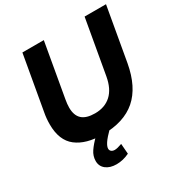

<svg xmlns="http://www.w3.org/2000/svg" viewBox="-208 -856 1172 1235"><g transform="rotate(-30 378.0 -239.0)"><path d="M56 -213Q56 -94 126 -40Q196 14 319 14Q477 14 567 -64.5Q657 -143 686 -304L756 -702H597L526 -299Q511 -214 464.5 -171.5Q418 -129 345 -129Q280 -129 249 -157.5Q218 -186 218 -244Q218 -270 224 -303L294 -702H135L64 -299Q56 -258 56 -213ZM337 138Q322 138 312.5 130.5Q303 123 303 110Q303 94 319 69.5Q335 45 380 0H276Q238 37 216 69.5Q194 102 194 139Q194 178 223.5 201Q253 224 301 224Q350 224 397 201L391 125Q356 138 337 138Z"/></g></svg>

Font: Geom Bold
Style: Bold Italic
Weight: 700
Italic angle: -10°
Version: Version 1.102